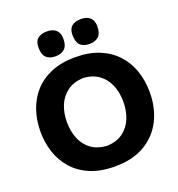

<svg xmlns="http://www.w3.org/2000/svg" viewBox="-182 -1209 1277 1374"><g transform="rotate(-20 456.5 -522.5)"><path d="M460.4 15.1Q351.1 15.1 271.7 -18.3Q192.4 -51.8 141.4 -109.9Q90.3 -168 65.7 -242.7Q41 -317.4 41 -399.9Q41 -487.3 66.9 -563.2Q92.8 -639.2 144.5 -696.3Q196.3 -753.4 274.2 -785.4Q352.1 -817.4 455.6 -817.4Q560.5 -817.4 638.9 -784.9Q717.3 -752.4 769.3 -695.3Q821.3 -638.2 847.2 -562.5Q873 -486.8 873 -400.4Q873 -281.2 825.7 -187.3Q778.3 -93.3 686.3 -39.1Q594.2 15.1 460.4 15.1ZM458 -143.1Q531.2 -147 578.6 -182.4Q626 -217.8 648.9 -274.7Q671.9 -331.5 671.9 -400.4Q671.9 -473.6 647.2 -530.3Q622.6 -586.9 575 -620.6Q527.3 -654.3 458 -658.2Q386.2 -654.3 338.1 -619.6Q290 -585 266.1 -528.1Q242.2 -471.2 242.2 -400.4Q242.2 -331.1 265.4 -273.9Q288.6 -216.8 336.4 -181.9Q384.3 -147 458 -143.1ZM586.4 -871.1Q541.5 -871.1 517.1 -894.8Q492.7 -918.5 492.7 -972.7Q492.7 -1017.6 517.3 -1038.8Q542 -1060.1 587.9 -1060.1Q632.8 -1060.1 657.2 -1037.6Q681.6 -1015.1 681.6 -971.7Q681.6 -918.5 656.7 -894.8Q631.8 -871.1 586.4 -871.1ZM327.6 -871.1Q282.7 -871.1 258.1 -894.8Q233.4 -918.5 233.4 -972.7Q233.4 -1017.6 258.3 -1038.8Q283.2 -1060.1 328.6 -1060.1Q373.5 -1060.1 398.2 -1037.6Q422.9 -1015.1 422.9 -971.7Q422.9 -918.5 397.9 -894.8Q373 -871.1 327.6 -871.1Z"/></g></svg>

Font: Pinar-DS1-FD Bold
Style: Regular
Weight: 700
Designer: Amin Abedi
Version: Version 2.000